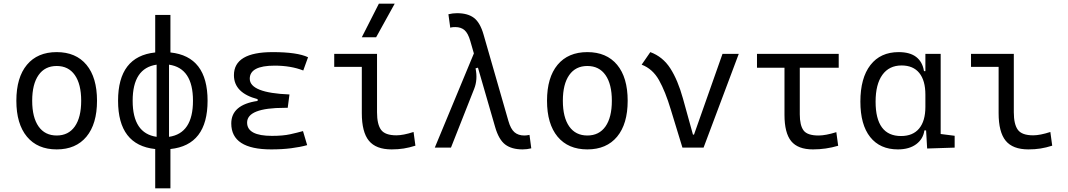

<svg xmlns="http://www.w3.org/2000/svg" viewBox="-20 -815 5899 1060"><path d="M293 9.8Q187 9.8 128.7 -60.5Q70.3 -130.9 70.3 -258.8Q70.3 -387.2 128.7 -457.3Q187 -527.3 293 -527.3Q398.9 -527.3 457.3 -457.3Q515.6 -387.2 515.6 -258.8Q515.6 -130.9 457.3 -60.5Q398.9 9.8 293 9.8ZM293 -66.9Q357.9 -66.9 393.1 -116.9Q428.2 -167 428.2 -258.8Q428.2 -350.6 393.1 -400.6Q357.9 -450.7 293 -450.7Q228 -450.7 192.9 -400.6Q157.7 -350.6 157.7 -258.8Q157.7 -167 192.9 -116.9Q228 -66.9 293 -66.9Z M836.9 224.6V7.8Q631.8 -13.7 631.8 -258.8Q631.8 -503.9 836.9 -525.4V-732.4H920.9V-525.4Q1126 -503.9 1126 -258.8Q1126 -13.7 920.9 7.8V224.6ZM844.7 -59.6V-458Q712.4 -439 712.4 -258.8Q712.4 -78.6 844.7 -59.6ZM913.1 -458V-59.6Q1045.4 -78.6 1045.4 -258.8Q1045.4 -439 913.1 -458Z M1477.5 9.8Q1256.8 9.8 1256.8 -133.3Q1256.8 -236.8 1402.3 -257.8V-267.6Q1271.5 -301.8 1271.5 -399.9Q1271.5 -527.3 1485.4 -527.3Q1621.1 -527.3 1680.7 -499L1654.3 -425.8Q1585.9 -452.6 1496.1 -452.6Q1358.9 -452.6 1358.9 -380.4Q1358.9 -302.2 1578.1 -293.5L1568.4 -219.7H1551.8Q1344.2 -219.7 1344.2 -138.2Q1344.2 -64.9 1481.4 -64.9Q1542 -64.9 1581.8 -73.7Q1621.6 -82.5 1652.8 -91.3L1675.8 -13.7Q1637.2 -2.9 1587.4 3.4Q1537.6 9.8 1477.5 9.8Z M2142.1 9.8Q2055.7 9.8 2016.6 -38.1Q1977.5 -85.9 1977.5 -190.4V-445.8H1825.2V-517.6H2061.5V-195.3Q2061.5 -128.9 2083.7 -98.4Q2106 -67.9 2168.5 -67.9Q2206.1 -67.9 2263.2 -86.4L2273.4 -10.7Q2239.7 0 2208.7 4.9Q2177.7 9.8 2142.1 9.8ZM1977.5 -609.4 2071.8 -794.9H2159.2L2056.6 -609.4Z M2865.2 9.8Q2804.7 9.8 2769 -17.3Q2733.4 -44.4 2713.4 -114.3L2618.7 -441.4L2605.5 -437.5Q2618.2 -375.5 2597.7 -324.2L2469.7 0H2380.4L2596.2 -520L2576.2 -589.4Q2564 -631.8 2544.4 -648.7Q2524.9 -665.5 2493.7 -665.5Q2487.3 -665.5 2480.7 -665Q2474.1 -664.6 2465.8 -662.1L2455.6 -736.3Q2479 -742.2 2503.4 -742.2Q2562 -742.2 2596.2 -716.6Q2630.4 -690.9 2649.4 -625L2786.6 -147.9Q2799.3 -103 2820.3 -85Q2841.3 -66.9 2875 -66.9Q2886.2 -66.9 2903.3 -70.3L2913.1 3.9Q2889.6 9.8 2865.2 9.8Z M3222.7 9.8Q3116.7 9.8 3058.3 -60.5Q3000 -130.9 3000 -258.8Q3000 -387.2 3058.3 -457.3Q3116.7 -527.3 3222.7 -527.3Q3328.6 -527.3 3387 -457.3Q3445.3 -387.2 3445.3 -258.8Q3445.3 -130.9 3387 -60.5Q3328.6 9.8 3222.7 9.8ZM3222.7 -66.9Q3287.6 -66.9 3322.8 -116.9Q3357.9 -167 3357.9 -258.8Q3357.9 -350.6 3322.8 -400.6Q3287.6 -450.7 3222.7 -450.7Q3157.7 -450.7 3122.6 -400.6Q3087.4 -350.6 3087.4 -258.8Q3087.4 -167 3122.6 -116.9Q3157.7 -66.9 3222.7 -66.9Z M3747.6 0 3683.1 -210.9Q3653.3 -310.1 3618.2 -372.6Q3583 -435.1 3522.5 -458L3570.3 -527.3Q3639.2 -502 3680.7 -437.5Q3722.2 -373 3750.5 -271L3805.7 -71.8H3811.5L3968.8 -517.6H4058.6L3864.3 0Z M4468.3 9.8Q4385.3 9.8 4348.1 -35.6Q4311 -81.1 4311 -181.2V-440.9H4159.2V-517.6H4610.4V-440.9H4395.5V-184.1Q4395.5 -122.6 4416.5 -94.7Q4437.5 -66.9 4499 -66.9Q4538.1 -66.9 4597.2 -85.4L4607.4 -10.3Q4539.6 9.8 4468.3 9.8Z M4937 9.8Q4838.4 9.8 4784.2 -58.3Q4730 -126.5 4730 -253.9Q4730 -384.3 4785.4 -455.8Q4840.8 -527.3 4941.4 -527.3Q5003.9 -527.3 5038.6 -500.2Q5073.2 -473.1 5081.1 -422.4H5088.9V-517.6H5173.3V-75.2L5250.5 -65.4V0L5098.6 4.9L5092.8 -95.2H5083.5Q5076.7 -47.4 5038.1 -18.8Q4999.5 9.8 4937 9.8ZM5088.9 -225.1V-292.5Q5088.9 -370.6 5055.2 -412.1Q5021.5 -453.6 4957.5 -453.6Q4888.7 -453.6 4851.3 -401.6Q4814 -349.6 4814 -253.9Q4814 -64 4954.6 -64Q5020 -64 5054.4 -105.5Q5088.9 -147 5088.9 -225.1Z M5657.7 9.8Q5571.3 9.8 5532.2 -38.1Q5493.2 -85.9 5493.2 -190.4V-445.8H5340.8V-517.6H5577.1V-195.3Q5577.1 -128.9 5599.4 -98.4Q5621.6 -67.9 5684.1 -67.9Q5721.7 -67.9 5778.8 -86.4L5789.1 -10.7Q5755.4 0 5724.4 4.9Q5693.4 9.8 5657.7 9.8Z"/></svg>

Font: Cascadia Code PL SemiLight
Style: Regular
Weight: 350
Monospace: yes
Designer: Aaron Bell
Foundry: Saja Typeworks
Version: Version 2404.023; ttfautohint (v1.8.4)